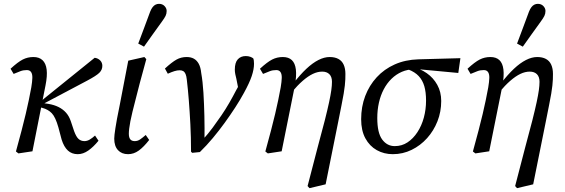

<svg xmlns="http://www.w3.org/2000/svg" viewBox="-20 -790 2945 1000"><path d="M63 -1Q80 -63 92.5 -110.5Q105 -158 114 -196.5Q123 -235 130 -268.5Q137 -302 143 -335Q148 -365 148.5 -384.5Q149 -404 142 -414.5Q135 -425 120 -425Q101 -425 87 -419.5Q73 -414 51 -405L35 -432Q73 -467 98.5 -480Q124 -493 154 -493Q184 -493 201.5 -476.5Q219 -460 223 -427.5Q227 -395 217 -345L149 -2L76 9ZM385 13Q354 13 333.5 -6Q313 -25 301 -63L284 -127Q269 -180 250 -200Q231 -220 201 -228L175 -235V-253H184L209 -276L473 -489Q490 -487 501.5 -475.5Q513 -464 513 -447Q513 -426 497 -410.5Q481 -395 434 -370L196 -244L198 -254L232 -249Q262 -244 285 -232.5Q308 -221 324 -203Q340 -185 349 -158L366 -107Q377 -77 389.5 -66Q402 -55 420 -55Q434 -55 448 -63.5Q462 -72 475 -84L493 -57Q467 -25 440 -6Q413 13 385 13Z M647 13Q614 13 594.5 -8Q575 -29 575 -68Q575 -77 576.5 -89.5Q578 -102 581 -122Q584 -142 589.5 -172Q595 -202 604 -245L648 -474L732 -493L742 -482L708 -357Q696 -310 686.5 -273Q677 -236 670 -208Q663 -180 659 -158.5Q655 -137 653 -121Q651 -105 651 -94Q651 -74 658.5 -64.5Q666 -55 682 -55Q697 -55 710 -64Q723 -73 739 -87L757 -61Q729 -25 703 -6Q677 13 647 13ZM700 -563Q715 -604 731 -645.5Q747 -687 762 -729Q768 -744 775 -753Q782 -762 790.5 -766Q799 -770 808 -770Q826 -770 837 -758.5Q848 -747 848 -733Q848 -719 842.5 -707.5Q837 -696 823 -677Q800 -645 776.5 -612.5Q753 -580 730 -547Z M975 0Q975 -76 971.5 -142.5Q968 -209 963.5 -266.5Q959 -324 953 -375Q951 -394 946.5 -404.5Q942 -415 934.5 -419.5Q927 -424 916 -424Q903 -424 888.5 -419.5Q874 -415 854 -406L839 -433Q875 -466 899 -479.5Q923 -493 952 -493Q974 -493 989.5 -484.5Q1005 -476 1015 -458Q1025 -440 1028 -410Q1036 -365 1039.5 -307.5Q1043 -250 1044.5 -186.5Q1046 -123 1045 -59L1035 -61Q1064 -93 1088 -125.5Q1112 -158 1133.5 -189.5Q1155 -221 1174 -254Q1193 -287 1210 -320Q1219 -335 1224 -347Q1229 -359 1233 -372L1223 -319L1211 -380Q1208 -391 1205.5 -403.5Q1203 -416 1203 -427Q1203 -464 1218.5 -481Q1234 -498 1260 -498Q1274 -498 1284 -494Q1294 -490 1299 -486Q1301 -482 1302 -474.5Q1303 -467 1303 -458Q1303 -429 1291 -393.5Q1279 -358 1251 -307Q1231 -270 1205 -230Q1179 -190 1150 -150Q1121 -110 1088.5 -71Q1056 -32 1021 2L981 6Z M1362 -1Q1379 -63 1391.5 -110.5Q1404 -158 1413 -196.5Q1422 -235 1429 -268.5Q1436 -302 1442 -335Q1447 -365 1447.5 -384.5Q1448 -404 1441 -414.5Q1434 -425 1419 -425Q1400 -425 1386 -419.5Q1372 -414 1350 -405L1334 -432Q1372 -467 1397.5 -480Q1423 -493 1453 -493Q1483 -493 1500 -477Q1517 -461 1521 -428Q1525 -395 1516 -345L1447 -2L1375 9ZM1582 179 1634 -21Q1657 -105 1671.5 -162.5Q1686 -220 1694 -257.5Q1702 -295 1705.5 -320Q1709 -345 1709 -364Q1709 -390 1695.5 -403.5Q1682 -417 1658 -417Q1634 -417 1609 -405Q1584 -393 1556.5 -369Q1529 -345 1499 -309L1492 -357H1509Q1544 -402 1576 -432Q1608 -462 1638.5 -477.5Q1669 -493 1697 -493Q1724 -493 1742.5 -483Q1761 -473 1770 -453Q1779 -433 1779 -405Q1779 -391 1778.5 -376.5Q1778 -362 1776 -344.5Q1774 -327 1770 -302Q1766 -277 1758.5 -241Q1751 -205 1741 -153L1676 170L1592 190Z M2026 13Q1980 13 1942.5 -8Q1905 -29 1883 -69.5Q1861 -110 1861 -169Q1861 -234 1882 -289.5Q1903 -345 1942 -387.5Q1981 -430 2036 -454.5Q2091 -479 2159 -481L2378 -487L2367 -410L2153 -430L2139 -429Q2103 -429 2073 -416Q2043 -403 2019 -379.5Q1995 -356 1978.5 -324.5Q1962 -293 1953.5 -255Q1945 -217 1945 -175Q1945 -98 1970.5 -63.5Q1996 -29 2036 -29Q2073 -29 2102.5 -48.5Q2132 -68 2154 -101.5Q2176 -135 2187.5 -177.5Q2199 -220 2199 -266Q2199 -310 2190 -341Q2181 -372 2161 -393.5Q2141 -415 2107 -428L2126 -442Q2168 -433 2202.5 -409Q2237 -385 2257.5 -348Q2278 -311 2278 -264Q2278 -208 2258.5 -158.5Q2239 -109 2204.5 -70.5Q2170 -32 2124 -9.5Q2078 13 2026 13Z M2443 -1Q2460 -63 2472.5 -110.5Q2485 -158 2494 -196.5Q2503 -235 2510 -268.5Q2517 -302 2523 -335Q2528 -365 2528.5 -384.5Q2529 -404 2522 -414.5Q2515 -425 2500 -425Q2481 -425 2467 -419.5Q2453 -414 2431 -405L2415 -432Q2453 -467 2478.5 -480Q2504 -493 2534 -493Q2564 -493 2581 -477Q2598 -461 2602 -428Q2606 -395 2597 -345L2528 -2L2456 9ZM2663 179 2715 -21Q2738 -105 2752.5 -162.5Q2767 -220 2775 -257.5Q2783 -295 2786.5 -320Q2790 -345 2790 -364Q2790 -390 2776.5 -403.5Q2763 -417 2739 -417Q2715 -417 2690 -405Q2665 -393 2637.5 -369Q2610 -345 2580 -309L2573 -357H2590Q2625 -402 2657 -432Q2689 -462 2719.5 -477.5Q2750 -493 2778 -493Q2805 -493 2823.5 -483Q2842 -473 2851 -453Q2860 -433 2860 -405Q2860 -391 2859.5 -376.5Q2859 -362 2857 -344.5Q2855 -327 2851 -302Q2847 -277 2839.5 -241Q2832 -205 2822 -153L2757 170L2673 190ZM2673 -563Q2688 -604 2704 -645.5Q2720 -687 2735 -729Q2741 -744 2748 -753Q2755 -762 2763.5 -766Q2772 -770 2781 -770Q2799 -770 2810 -758.5Q2821 -747 2821 -733Q2821 -719 2815.5 -707.5Q2810 -696 2796 -677Q2773 -645 2749.5 -612.5Q2726 -580 2703 -547Z"/></svg>

Font: Source Serif 4 18pt
Style: Italic
Weight: 400
Italic angle: -12°
Designer: Frank Grießhammer
Foundry: Adobe Systems Incorporated
Version: Version 4.004;hotconv 1.0.116;makeotfexe 2.5.65601